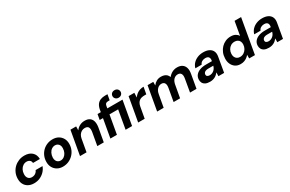

<svg xmlns="http://www.w3.org/2000/svg" viewBox="160 -2073 5196 3443"><g transform="rotate(-30 2758.5 -351.5)"><path d="M259 12Q190 12 139.5 -16.5Q89 -45 63.5 -95.5Q38 -146 41 -213Q43 -275 67.5 -329Q92 -383 134 -423Q176 -463 231 -485.5Q286 -508 350 -508Q447 -508 504.5 -456.5Q562 -405 563 -315H420Q419 -352 394 -372.5Q369 -393 330 -393Q290 -393 256.5 -371Q223 -349 202.5 -310.5Q182 -272 180 -223Q178 -195 184.5 -173Q191 -151 204 -135Q217 -119 236 -111Q255 -103 278 -103Q305 -103 328.5 -112Q352 -121 370 -139Q388 -157 397 -181H540Q519 -123 477 -79.5Q435 -36 379.5 -12Q324 12 259 12Z M855 12Q789 12 739 -17.5Q689 -47 662 -98Q635 -149 637 -214Q638 -276 661 -330Q684 -384 724.5 -424Q765 -464 818.5 -486Q872 -508 934 -508Q1001 -508 1051 -479.5Q1101 -451 1129 -400.5Q1157 -350 1155 -283Q1154 -220 1130.5 -166.5Q1107 -113 1066 -73Q1025 -33 971.5 -10.5Q918 12 855 12ZM873 -104Q913 -104 944.5 -126.5Q976 -149 995.5 -188Q1015 -227 1016 -277Q1018 -314 1005 -339.5Q992 -365 969.5 -378.5Q947 -392 919 -392Q880 -392 848 -370Q816 -348 796.5 -308.5Q777 -269 775 -219Q774 -183 787 -157Q800 -131 822.5 -117.5Q845 -104 873 -104Z M1212 0 1300 -496H1418L1416 -416H1417Q1447 -458 1493.5 -483Q1540 -508 1599 -508Q1664 -508 1702 -480Q1740 -452 1753 -400.5Q1766 -349 1754 -278L1704 0H1570L1617 -266Q1627 -327 1609 -360.5Q1591 -394 1535 -394Q1501 -394 1471.5 -378Q1442 -362 1421.5 -332Q1401 -302 1393 -259L1347 0Z M1841 0 1909 -384H1841L1861 -496H1929L1937 -544Q1949 -607 1976.5 -644Q2004 -681 2046.5 -698Q2089 -715 2142 -715H2193L2173 -601H2142Q2110 -601 2094 -588.5Q2078 -576 2072 -545L2064 -496H2378L2290 0H2156L2223 -384H2044L1976 0ZM2337 -560Q2300 -560 2276.5 -582.5Q2253 -605 2253 -637Q2253 -671 2276.5 -693Q2300 -715 2337 -715Q2374 -715 2397 -693Q2420 -671 2420 -637Q2420 -605 2397 -582.5Q2374 -560 2337 -560Z M2416 0 2504 -496H2623L2619 -402H2620Q2645 -438 2676 -461.5Q2707 -485 2743.5 -496.5Q2780 -508 2821 -508L2795 -365H2759Q2726 -365 2698.5 -358.5Q2671 -352 2649.5 -336Q2628 -320 2613.5 -293.5Q2599 -267 2592 -228L2551 0Z M2809 0 2897 -496H3015L3014 -423H3015Q3044 -463 3085 -485.5Q3126 -508 3178 -508Q3215 -508 3245 -498Q3275 -488 3295.5 -468Q3316 -448 3328 -416H3329Q3363 -459 3409.5 -483.5Q3456 -508 3512 -508Q3574 -508 3614.5 -481.5Q3655 -455 3671 -404Q3687 -353 3673 -278L3624 0H3490L3536 -266Q3547 -328 3527.5 -361Q3508 -394 3460 -394Q3430 -394 3404.5 -380Q3379 -366 3360.5 -338.5Q3342 -311 3333 -272L3284 0H3150L3197 -266Q3208 -328 3188.5 -361Q3169 -394 3120 -394Q3089 -394 3062.5 -377.5Q3036 -361 3016.5 -330.5Q2997 -300 2990 -256L2944 0Z M3900 12Q3843 12 3807.5 -6Q3772 -24 3756 -55Q3740 -86 3742 -124Q3744 -175 3774 -212.5Q3804 -250 3858.5 -271Q3913 -292 3987 -292H4112Q4119 -329 4112.5 -352.5Q4106 -376 4086.5 -387.5Q4067 -399 4034 -399Q3996 -399 3965 -381.5Q3934 -364 3921 -329H3790Q3805 -384 3842.5 -424Q3880 -464 3934.5 -486Q3989 -508 4053 -508Q4125 -508 4172.5 -484Q4220 -460 4240.5 -414.5Q4261 -369 4249 -305L4196 0H4078L4080 -76H4079Q4063 -56 4044.5 -39.5Q4026 -23 4003.5 -11.5Q3981 0 3955.5 6Q3930 12 3900 12ZM3954 -92Q3980 -92 4003 -101.5Q4026 -111 4044 -127Q4062 -143 4074 -164Q4086 -185 4092 -209H3988Q3958 -209 3935.5 -201Q3913 -193 3901 -177.5Q3889 -162 3888 -142Q3887 -117 3905.5 -104.5Q3924 -92 3954 -92Z M4534 12Q4471 12 4426.5 -18.5Q4382 -49 4359 -101Q4336 -153 4340 -218Q4342 -280 4364.5 -333Q4387 -386 4425 -425Q4463 -464 4513 -486Q4563 -508 4620 -508Q4681 -508 4719 -486Q4757 -464 4775 -431L4825 -715H4960L4834 0H4715V-74H4714Q4695 -50 4668.5 -30.5Q4642 -11 4609 0.5Q4576 12 4534 12ZM4589 -104Q4633 -104 4668 -126.5Q4703 -149 4724.5 -187Q4746 -225 4748 -271Q4750 -307 4737 -334.5Q4724 -362 4698 -377Q4672 -392 4636 -392Q4592 -392 4557.5 -371Q4523 -350 4502 -313Q4481 -276 4479 -230Q4477 -194 4489.5 -165.5Q4502 -137 4527.5 -120.5Q4553 -104 4589 -104Z M5119 12Q5062 12 5026.5 -6Q4991 -24 4975 -55Q4959 -86 4961 -124Q4963 -175 4993 -212.5Q5023 -250 5077.5 -271Q5132 -292 5206 -292H5331Q5338 -329 5331.5 -352.5Q5325 -376 5305.5 -387.5Q5286 -399 5253 -399Q5215 -399 5184 -381.5Q5153 -364 5140 -329H5009Q5024 -384 5061.5 -424Q5099 -464 5153.5 -486Q5208 -508 5272 -508Q5344 -508 5391.5 -484Q5439 -460 5459.5 -414.5Q5480 -369 5468 -305L5415 0H5297L5299 -76H5298Q5282 -56 5263.5 -39.5Q5245 -23 5222.5 -11.5Q5200 0 5174.5 6Q5149 12 5119 12ZM5173 -92Q5199 -92 5222 -101.5Q5245 -111 5263 -127Q5281 -143 5293 -164Q5305 -185 5311 -209H5207Q5177 -209 5154.5 -201Q5132 -193 5120 -177.5Q5108 -162 5107 -142Q5106 -117 5124.5 -104.5Q5143 -92 5173 -92Z"/></g></svg>

Font: DM Sans 28pt
Style: Bold Italic
Weight: 700
Italic angle: -10°
Version: Version 4.004;gftools[0.9.30]